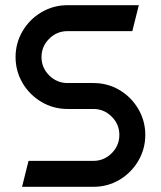

<svg xmlns="http://www.w3.org/2000/svg" viewBox="-20 -720 620 740"><path d="M40 -500Q40 -554 67 -600Q94 -646 140 -673Q186 -700 240 -700H515L490 -600H240Q199 -600 169.5 -570.5Q140 -541 140 -500Q140 -459 169.5 -429.5Q199 -400 240 -400H340Q395 -400 440.5 -373Q486 -346 513 -300Q540 -254 540 -200Q540 -146 513 -100Q486 -54 440.5 -27Q395 0 340 0H65L90 -100H340Q381 -100 410.5 -129.5Q440 -159 440 -200Q440 -241 410.5 -270.5Q381 -300 340 -300H240Q186 -300 140 -327Q94 -354 67 -400Q40 -446 40 -500Z"/></svg>

Font: SB Skate blade
Style: Regular
Weight: 400
Designer: Valerio Brotto (Silverblur_type)
Version: Version 1.003